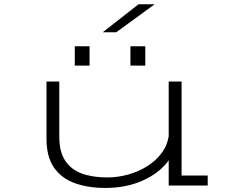

<svg xmlns="http://www.w3.org/2000/svg" viewBox="-20 -892 1140 923"><path d="M486.5 11.5Q405 11.5 341 -11Q277 -33.5 240.2 -85.5Q203.5 -137.5 203.5 -225V-500H265V-235.5Q265 -162 293.8 -119Q322.5 -76 374.2 -57.5Q426 -39 496 -39Q545.5 -39 594.8 -52.5Q644 -66 686 -92Q728 -118 756 -154.8Q784 -191.5 791 -237.5V-500H853V-48H978.5V0H791V-121Q747.5 -61 667.8 -24.8Q588 11.5 486.5 11.5ZM339.5 -669.5H410.5V-576.5H339.5ZM607 -669.5H678.5V-576.5H607ZM539 -737H474L646 -871.5H723.5Z"/></svg>

Font: Trispace Expanded ExtraLight
Style: Regular
Weight: 200
Width: 7
Designer: Tyler Finck
Foundry: Etcetera Type Company
Version: Version 1.210; ttfautohint (v1.8.3)